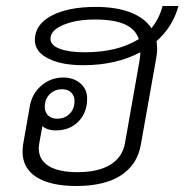

<svg xmlns="http://www.w3.org/2000/svg" viewBox="-20 -609 614 639"><path d="M501 -472Q503 -456 503 -447Q503 -433 500 -416L449 -129Q438 -62 383.5 -26Q329 10 234 10Q148 10 101.5 -19.5Q55 -49 55 -105Q55 -113 57 -129L79 -254Q86 -297 117.5 -324Q149 -351 190 -351Q225 -351 247.5 -331.5Q270 -312 270 -281Q270 -234 241 -204.5Q212 -175 166 -175Q138 -175 121 -189L111 -134Q109 -122 109 -116Q109 -77 142 -56.5Q175 -36 238 -36Q307 -36 347.5 -61Q388 -86 396 -133L444 -405Q447 -422 447 -435Q366 -392 257 -392Q184 -392 140 -414.5Q96 -437 96 -476Q96 -527 151 -556.5Q206 -586 299 -586Q366 -586 413.5 -568Q461 -550 484 -515Q511 -549 521 -589H574Q555 -520 501 -472ZM261 -435Q372 -435 442 -479Q431 -512 395.5 -528Q360 -544 296 -544Q233 -544 190.5 -526Q148 -508 148 -480Q148 -458 179.5 -446.5Q211 -435 261 -435ZM129 -253Q129 -236 140 -225Q151 -214 170 -214Q196 -214 212 -230.5Q228 -247 228 -273Q228 -290 217 -301Q206 -312 187 -312Q162 -312 145.5 -295.5Q129 -279 129 -253Z"/></svg>

Font: Sarabun ExtraLight
Style: Italic
Weight: 275
Italic angle: -10°
Designer: Suppakit Chalermlarp | Katatrad Co.,Ltd.
Foundry: Cadson Demak Co.,Ltd.
Version: Version 1.000; ttfautohint (v1.6)